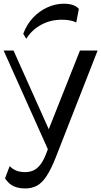

<svg xmlns="http://www.w3.org/2000/svg" viewBox="-20 -828 556 1054"><path d="M118.6 206.5Q82.6 206.5 55.7 194.6Q28.8 182.6 7.6 151.3L33.1 84.1Q50.6 101.5 71.2 109.2Q91.8 116.9 117.7 116.9Q141.3 116.9 161.9 108.3Q182.4 99.7 201.1 76.3Q219.8 52.9 236 8.9L254.5 -40.3L233.2 -82.4L418.9 -550.5H515.8L285.9 36.5Q259.7 102.7 234.8 139.9Q209.9 177.1 182.1 191.8Q154.3 206.5 118.6 206.5ZM256.1 21.1 0 -550.5H54.3L273.7 -60.4ZM124 -615.1 107.6 -642.6Q127.1 -695 162.3 -731.8Q197.4 -768.6 241.3 -788.1Q285.2 -807.6 330.1 -807.6Q388.3 -807.6 412.9 -779.2L398.7 -704.7Q381.9 -712.9 361.8 -716.4Q341.8 -719.8 318.6 -719.8Q258.3 -719.8 207.1 -692.6Q155.9 -665.4 124 -615.1Z"/></svg>

Font: Savate ExtraLight
Style: Regular
Weight: 200
Designer: Max Esnée
Foundry: Plomb Type
Version: Version 2.000